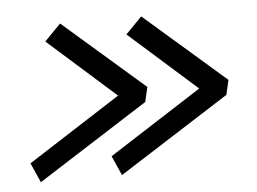

<svg xmlns="http://www.w3.org/2000/svg" viewBox="-39 -540 679 507"><g transform="rotate(-5 301.0 -286.5)"><path d="M265 -80 242 -132 488 -290 309 -449 352 -493 567 -306 558 -267ZM50 -80 27 -132 273 -290 94 -449 137 -493 352 -306 343 -267Z"/></g></svg>

Font: Kanit Light
Style: Italic
Weight: 300
Italic angle: -12°
Designer: Katatrad Team
Foundry: CadsonDemak
Version: Version 2.000; ttfautohint (v1.8.3)